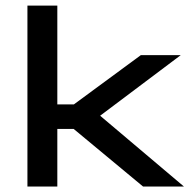

<svg xmlns="http://www.w3.org/2000/svg" viewBox="-20 -680 704 700"><path d="M501.5 0 248.5 -210H168.5V-299.5H249.5L493.5 -479H639L331 -247.5V-270L650.5 0ZM80 0V-659.5H189V0Z"/></svg>

Font: Anek Latin Expanded Medium
Style: Regular
Weight: 500
Width: 7
Designer: Yesha Goshar
Foundry: Ek Type
Version: Version 1.003